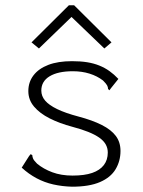

<svg xmlns="http://www.w3.org/2000/svg" viewBox="-20 -695 540 725"><path d="M252 10Q215 9 181.5 1.5Q148 -6 118 -22Q88 -38 62 -62L90 -106L96 -113L102 -109Q102 -103 105 -96Q108 -89 120 -77Q144 -57 177.5 -44.5Q211 -32 254 -32Q299 -32 328 -42Q357 -52 372 -71.5Q387 -91 387 -119Q387 -136 379 -150Q371 -164 354.5 -175.5Q338 -187 313 -197Q288 -207 254 -216Q205 -229 167.5 -248Q130 -267 108.5 -292.5Q87 -318 87 -351Q87 -385 106.5 -410.5Q126 -436 162.5 -450Q199 -464 252 -464Q284 -464 309 -460Q334 -456 355 -447.5Q376 -439 393.5 -426.5Q411 -414 427 -397L399 -362L393 -354L388 -359Q388 -366 384.5 -372.5Q381 -379 369 -391Q347 -408 318 -417Q289 -426 255 -426Q199 -426 167.5 -407Q136 -388 136 -353Q136 -332 150.5 -315Q165 -298 196 -283Q227 -268 276 -255Q329 -241 364.5 -223Q400 -205 417.5 -181.5Q435 -158 435 -125Q435 -87 416.5 -56Q398 -25 357.5 -7.5Q317 10 252 10ZM127 -512 99 -535 240 -675H260L401 -535L374 -512L250 -631Z"/></svg>

Font: Inconsolata Light
Style: Regular
Weight: 300
Designer: Raph Levien, Cyreal, Brenton Simpson
Foundry: Raph Levien, Cyreal, Google
Version: Version 3.001